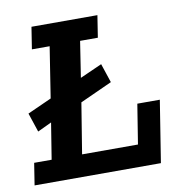

<svg xmlns="http://www.w3.org/2000/svg" viewBox="-70 -648 676 714"><g transform="rotate(-10 268.5 -291.5)"><path d="M52 -195 28 -267 119 -308 149 -500H82L95 -583H344L331 -500H264L243 -364L326 -401L350 -329L229 -274L198 -83H409L433 -233H518L481 0H4L17 -83H83L105 -220Z"/></g></svg>

Font: Rokkitt SemiBold
Style: Italic
Weight: 600
Italic angle: -9°
Designer: Vernon Adams
Foundry: Vernon Adams
Version: Version 3.103